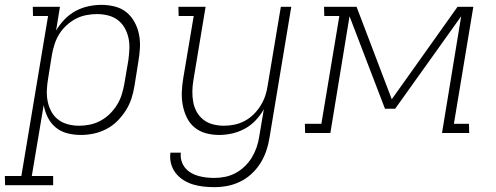

<svg xmlns="http://www.w3.org/2000/svg" viewBox="-72 -548 2042 791"><path d="M-51 215 -52 177H16L126 -482H64L63 -520H175L159 -422Q173 -446 193.5 -467.5Q214 -489 239 -502.5Q264 -516 291.5 -522Q319 -528 346 -528Q374 -528 401.5 -521Q429 -514 449 -497.5Q469 -481 482 -457.5Q495 -434 500.5 -407Q506 -380 504.5 -351.5Q503 -323 498 -294L482 -194Q478 -168 469.5 -142Q461 -116 446 -92.5Q431 -69 411 -49Q391 -29 365.5 -16Q340 -3 313.5 2.5Q287 8 261 8Q232 8 205 1Q178 -6 157.5 -23Q137 -40 125 -64Q113 -88 108 -115L59 177H147V215ZM254 -30Q276 -30 298 -34.5Q320 -39 341 -50Q362 -61 379.5 -78Q397 -95 409.5 -115Q422 -135 429 -157Q436 -179 440 -201L457 -301Q460 -324 461 -347.5Q462 -371 457 -393Q452 -415 441 -434Q430 -453 412.5 -466Q395 -479 373 -484.5Q351 -490 327 -490Q305 -490 282.5 -485.5Q260 -481 240 -470.5Q220 -460 202 -443.5Q184 -427 172 -407.5Q160 -388 153 -366.5Q146 -345 142 -323L126 -223Q122 -200 121 -176Q120 -152 124.5 -130Q129 -108 139.5 -88.5Q150 -69 167.5 -55.5Q185 -42 207.5 -36Q230 -30 254 -30Z M811 223Q788 223 765.5 220.5Q743 218 722 211.5Q701 205 682.5 193Q664 181 651 164Q638 147 632.5 125.5Q627 104 630 81H673Q671 98 675.5 114Q680 130 690 142.5Q700 155 714 163.5Q728 172 744 176.5Q760 181 776.5 183Q793 185 811 185Q833 185 855.5 180.5Q878 176 898.5 165Q919 154 936.5 137Q954 120 966 100Q978 80 985.5 58Q993 36 996 14L1015 -98Q1001 -73 981 -52Q961 -31 936 -17.5Q911 -4 884 2Q857 8 831 8Q803 8 776.5 1Q750 -6 729.5 -23Q709 -40 697.5 -64Q686 -88 681 -114.5Q676 -141 677 -169Q678 -197 683 -226L726 -482H664L663 -520H775L725 -219Q721 -196 720.5 -173Q720 -150 724 -128Q728 -106 738.5 -87Q749 -68 766.5 -54.5Q784 -41 806 -35.5Q828 -30 851 -30Q872 -30 894 -34.5Q916 -39 936.5 -50Q957 -61 973.5 -77.5Q990 -94 1002 -113.5Q1014 -133 1021 -154Q1028 -175 1031 -197L1085 -520H1128L1038 21Q1034 47 1025 73.5Q1016 100 1001 124Q986 148 964.5 168Q943 188 917 200.5Q891 213 864.5 218Q838 223 811 223Z M1185 0 1184 -38H1252L1326 -482H1264L1263 -520H1397L1542 -139L1813 -520H1878L1798 -38H1860L1861 0H1749L1828 -481L1556 -100H1514L1368 -481L1289 0Z"/></svg>

Font: Iosevka Etoile Extralight
Style: Italic
Weight: 200
Italic angle: -9°
Designer: Belleve Invis
Foundry: Belleve Invis
Version: Version 22.1.2; ttfautohint (v1.8.4)